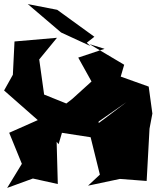

<svg xmlns="http://www.w3.org/2000/svg" viewBox="-41 -933 766 940"><path d="M471 -694 342 -651 407 -534 312 -448 160 -331 246 -227 302 -419 175 -470 151 -642 238 -748 30 -730 22 -567 -21 -490 144 -345 4 -283 66 -131 -6 -13 120 -59 242 -32 235 -287 442 -255V-338L578 -433C517 -387 457 -340 394 -296L448 -78L390 -24L546 -57L677 -47L691 -303L705 -377L687 -509L550 -558L567 -616L397 -717ZM421 -753 239 -885 95 -913 258 -774 401 -708 384 -724Z"/></svg>

Font: Asimov Silicon
Style: Regular
Weight: 400
Designer: Google
Version: Version 2.000980; 2014